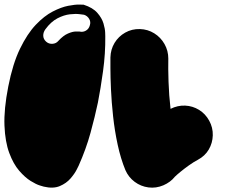

<svg xmlns="http://www.w3.org/2000/svg" viewBox="-25 -635 1045 859"><path d="M738 -148Q770 -164 803.5 -162.5Q837 -161 865.5 -143.5Q894 -126 911 -95Q928 -64 927 -29.5Q926 5 909 34Q892 63 860 80Q841 90 820 105Q799 120 782 134Q765 148 757 156Q738 180 706 194Q673 208 639 203.5Q605 199 577.5 178.5Q550 158 536 126Q515 75 501.5 12.5Q488 -50 481 -114.5Q474 -179 471.5 -235Q469 -291 469 -329.5Q469 -368 469 -378Q470 -414 487.5 -443Q505 -472 535 -489Q565 -506 601 -505Q636 -504 665 -486Q694 -468 711 -438Q728 -408 728 -373Q727 -330 729 -269.5Q731 -209 738 -148ZM349 -614Q390 -601 410.5 -577.5Q431 -554 438 -530Q445 -506 445.5 -489.5Q446 -473 446 -473Q447 -396 436 -316.5Q425 -237 413 -176Q400 -114 380 -41Q360 32 327 106Q327 106 318 124Q309 142 290.5 163.5Q272 185 242.5 197.5Q213 210 171 200Q171 200 154 195Q137 190 112 174.5Q87 159 61 129Q35 99 16.5 49.5Q-2 0 -5 -73Q-8 -146 12 -248Q32 -350 64.5 -417Q97 -484 135 -524Q173 -564 211 -583.5Q249 -603 280 -609Q311 -615 330 -614.5Q349 -614 349 -614ZM377 -522Q382 -537 374 -550.5Q366 -564 351 -569Q349 -569 331.5 -571.5Q314 -574 287.5 -571Q261 -568 232 -553Q203 -538 178 -504Q168 -490 168.5 -475Q169 -460 181 -449Q193 -438 209.5 -439Q226 -440 236 -452Q258 -476 279 -485Q300 -494 314 -494Q328 -494 330 -494Q346 -490 359.5 -498Q373 -506 377 -522Z"/></svg>

Font: Nikukyu
Style: Regular
Weight: 400
Version: Version 1.00